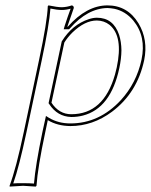

<svg xmlns="http://www.w3.org/2000/svg" viewBox="-20 -459 561 714"><path d="M68.4 32.2 125 -234.9Q155.8 -379.4 157.7 -436L160.2 -439Q193.4 -432.1 210 -432.1Q229 -432.6 247.1 -439Q254.9 -437 254.4 -429.2Q230.5 -360.4 230.5 -359.9H232.4Q301.8 -438.5 379.4 -439Q454.6 -439 495.1 -372.1Q531.7 -311 516.1 -234.9Q490.2 -113.8 396.5 -43.5Q324.7 9.8 241.7 9.8Q193.4 9.3 157.7 -12.2L148.4 32.2Q120.1 165 115.7 231.9L112.8 234.9Q110.8 234.9 65.9 231.9L16.1 234.9L15.6 231.9Q39.6 168.5 68.4 32.2ZM219.2 -300.8 171.4 -77.1Q199.7 -34.2 245.1 -34.2Q365.7 -34.2 407.7 -182.1Q411.1 -195.3 414.1 -208Q439 -324.2 387.2 -366.7Q367.2 -382.3 340.3 -382.8Q295.4 -382.8 249 -337.9Q231.4 -320.3 219.2 -300.8ZM78.1 34.2Q51.3 160.6 29.3 223.1Q45.9 221.7 65.9 222.2Q89.8 222.2 106.4 223.6Q111.8 156.2 138.2 29.8L150.9 -27.8L162.6 -20.5Q197.3 0 241.7 0Q349.1 0 429.2 -86.4Q487.8 -150.4 506.3 -237.3Q524.4 -323.2 475.6 -382.8Q446.3 -417.5 405.3 -426.3Q392.1 -428.7 379.4 -429.2Q305.2 -427.7 240.2 -353.5L236.8 -350.1H216.8L220.7 -363.3Q231.9 -397.9 242.7 -426.8Q225.6 -421.9 210 -421.9Q192.4 -421.9 167.5 -427.2Q163.1 -366.2 134.8 -232.9ZM209.5 -304.7 210.4 -306.2Q249 -367.7 310.1 -387.7Q326.2 -393.1 340.3 -393.1Q401.4 -393.1 422.9 -329.6Q431.2 -303.7 431.6 -272Q431.2 -240.7 423.8 -206.1Q392.1 -56.2 288.6 -29.3Q267.6 -23.9 245.1 -23.9Q193.4 -25.4 163.1 -71.8L160.6 -75.2Z"/></svg>

Font: Linux Biolinum Outline O
Style: Italic
Weight: 400
Italic angle: -12°
Designer: Philipp H. Poll
Foundry: Philipp H. Poll
Version: Version 0.6.2